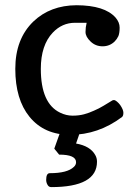

<svg xmlns="http://www.w3.org/2000/svg" viewBox="-20 -519 530 753"><path d="M319.8 -429.7H274.4Q223.6 -429.7 187 -391.1Q140.1 -341.8 140.1 -249Q140.1 -113.3 215.8 -77.1Q239.7 -65.4 264.6 -65.4Q289.6 -65.4 309.6 -70.8Q329.6 -76.2 348.6 -85Q368.2 -93.3 385.7 -104L420.4 -125Q422.4 -126.5 427.2 -126.5Q431.6 -126.5 438.5 -120.8Q445.3 -115.2 451.2 -107.4Q463.9 -88.9 463.9 -76.7Q463.9 -64.5 458.5 -60.1Q365.2 9.8 255.4 9.8Q153.3 9.8 95.7 -61Q40 -129.4 40 -249Q40 -366.2 110.8 -434.6Q177.2 -498 280.3 -498.5Q390.6 -498 433.1 -450.2Q449.2 -431.6 449.2 -410.6Q449.2 -389.6 444.3 -377.4Q438.5 -365.2 429.7 -356.4Q410.2 -337.4 382.3 -337.4Q354.5 -337.4 335 -356.4Q315.4 -375 315.4 -393.6Q315.4 -412.1 319.8 -429.7ZM278.3 117.2Q278.3 87.4 211.9 87.4L192.9 64L218.3 -7.3H295.9L278.3 43.9Q334 53.7 353.5 88.9Q360.4 100.6 360.4 115.2Q360.4 214.8 180.7 214.8Q170.9 214.8 166 205.1Q161.1 196.3 161.1 186.5Q161.1 160.2 175.3 160.2Q244.1 160.2 269.5 135.7Q278.3 127.9 278.3 117.2Z"/></svg>

Font: Copse
Style: Regular
Weight: 400
Version: Version 1.000